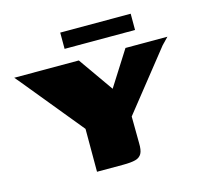

<svg xmlns="http://www.w3.org/2000/svg" viewBox="-94 -689 830 787"><g transform="rotate(-15 321.0 -295.0)"><path d="M224 0V-182L17 -435L-4 -460H270L374 -312L468 -460H646L618 -431L420 -182L421 -69Q422 -39 414 -24.5Q406 -10 387.5 -5Q369 0 335 0ZM226 -521V-590H525V-521Z"/></g></svg>

Font: Genos Thin ExtraBold
Style: Regular
Weight: 800
Version: Version 1.010